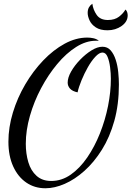

<svg xmlns="http://www.w3.org/2000/svg" viewBox="-20 -920 703 1027"><path d="M223 87Q165 87 120.5 56.5Q76 26 50.5 -30Q25 -86 25 -162Q25 -239 49 -318Q73 -397 115 -468.5Q157 -540 211 -596.5Q265 -653 325.5 -686Q386 -719 447 -719Q463 -719 479.5 -715.5Q496 -712 509 -702Q502 -702 498.5 -702Q495 -702 492 -702Q440 -702 387 -668.5Q334 -635 286 -577.5Q238 -520 200 -448.5Q162 -377 140 -300Q118 -223 118 -151Q118 -98 131.5 -52.5Q145 -7 175.5 20.5Q206 48 254 48Q310 48 358.5 14Q407 -20 446.5 -77.5Q486 -135 514.5 -206.5Q543 -278 558 -353.5Q573 -429 573 -499Q573 -527 569 -559.5Q565 -592 555.5 -615.5Q546 -639 528 -639Q511 -639 490 -616.5Q469 -594 450 -560.5Q431 -527 416 -490.5Q401 -454 395 -426Q367 -432 354.5 -446Q342 -460 342 -478Q342 -505 360.5 -537.5Q379 -570 408.5 -600.5Q438 -631 469.5 -650.5Q501 -670 528 -670Q555 -670 572 -650.5Q589 -631 599 -600Q609 -569 612.5 -533.5Q616 -498 616 -468Q616 -361 591.5 -273.5Q567 -186 525 -119Q483 -52 431.5 -6Q380 40 326 63.5Q272 87 223 87ZM555 -758Q516 -758 492.5 -773.5Q469 -789 459 -811Q449 -833 449 -851Q449 -869 456 -881Q463 -893 474 -900Q478 -868 497 -840.5Q516 -813 557 -813Q594 -813 617 -831Q640 -849 651 -869Q658 -863 660.5 -854Q663 -845 663 -838Q663 -804 630.5 -781Q598 -758 555 -758Z"/></svg>

Font: Dancing Script Medium
Style: Regular
Weight: 500
Designer: Pablo Impallari
Foundry: Pablo Impallari
Version: Version 2.000